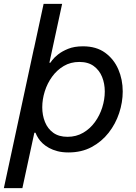

<svg xmlns="http://www.w3.org/2000/svg" viewBox="-33 -780 705 995"><path d="M83 195H-13L143 -530H239L223 -455H228Q228 -455 237.5 -468Q247 -481 267.5 -497.5Q288 -514 320 -527Q352 -540 397 -540Q466 -540 511.5 -507Q557 -474 580 -421Q603 -368 603 -306Q603 -250 584.5 -194Q566 -138 530 -92Q494 -46 442 -18Q390 10 322 10Q290 10 265 3.5Q240 -3 221 -13.5Q202 -24 188 -37Q174 -50 165 -64.5Q156 -79 151 -92H145ZM186 -224Q186 -183 200 -148Q214 -113 243 -92Q272 -71 317 -71Q362 -71 398 -92Q434 -113 459 -147.5Q484 -182 497 -223.5Q510 -265 510 -306Q510 -347 496 -381.5Q482 -416 453 -437.5Q424 -459 378 -459Q333 -459 297.5 -438Q262 -417 237 -382.5Q212 -348 199 -306.5Q186 -265 186 -224ZM322 10Q290 10 265 3.5Q240 -3 221 -13.5Q202 -24 188 -37Q174 -50 165 -64.5Q156 -79 151 -92H145L125 0H29L193 -760H289L223 -455H228Q228 -455 237.5 -468Q247 -481 267.5 -497.5Q288 -514 320 -527Q352 -540 397 -540Q466 -540 511.5 -507Q557 -474 580 -421Q603 -368 603 -306Q603 -250 584.5 -194Q566 -138 530 -92Q494 -46 442 -18Q390 10 322 10ZM317 -71Q362 -71 398 -92Q434 -113 459 -147.5Q484 -182 497 -223.5Q510 -265 510 -306Q510 -347 496 -381.5Q482 -416 453 -437.5Q424 -459 378 -459Q333 -459 297.5 -438Q262 -417 237 -382.5Q212 -348 199 -306.5Q186 -265 186 -224Q186 -183 200 -148Q214 -113 243 -92Q272 -71 317 -71Z"/></svg>

Font: Be Vietnam Pro Variable Thin
Style: Italic
Weight: 100
Italic angle: -12°
Designer: Lam Bao, Tony Le, Vietanh Nguyen
Foundry: Yellow Type Foundry
Version: Version 1.002